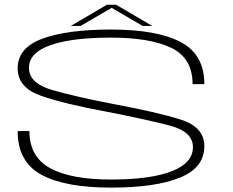

<svg xmlns="http://www.w3.org/2000/svg" viewBox="-20 -810 1008 832"><path d="M461.5 3Q653.5 3 759.5 -40.2Q865.5 -83.5 865.5 -176Q865.5 -259.5 763.2 -291.8Q661 -324 475 -358.5Q308.5 -390.5 207 -419.8Q105.5 -449 105.5 -516Q105.5 -581.5 198.2 -614.2Q291 -647 460.5 -647Q630.5 -647 722.5 -602.5Q814.5 -558 814.5 -445.5H865.5Q865.5 -574 762.5 -628Q659.5 -682 461 -682Q271.5 -682 164 -642.5Q56.5 -603 56.5 -514Q56.5 -430 158.2 -394.8Q260 -359.5 441.5 -326Q611 -293 713.5 -266.5Q816 -240 816 -172.5Q816 -103.5 723.8 -67.8Q631.5 -32 461 -32Q288 -32 197.8 -81Q107.5 -130 107.5 -242H56.5Q56.5 -109 159 -53Q261.5 3 461.5 3ZM286.5 -697.5H329L464 -776L598.5 -697.5H640L483 -789.5H443.5Z"/></svg>

Font: Anybody ExtraExpanded ExtraLight
Style: Regular
Weight: 250
Width: 8
Version: Version 1.113;gftools[0.9.25]